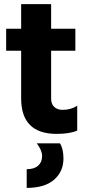

<svg xmlns="http://www.w3.org/2000/svg" viewBox="-20 -647 426 935"><path d="M356 -11Q319 5 256 5Q83 5 83 -168V-400H10V-507H83V-627H229V-507H347V-400H229V-167Q229 -140 244.5 -126Q260 -112 285 -112Q325 -112 356 -132ZM289 125Q289 188 243.5 228Q198 268 110 268V177Q146 177 165.5 160Q185 143 185 113Q185 85 159 51H272Q289 78 289 125Z"/></svg>

Font: Hind Siliguri
Style: Bold
Weight: 700
Designer: Jyotish Sonowal
Foundry: Indian Type Foundry
Version: Version 1.001;PS 1.0;hotconv 1.0.86;makeotf.lib2.5.63406; tt